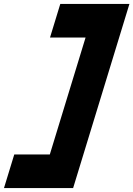

<svg xmlns="http://www.w3.org/2000/svg" viewBox="-103 -763 675 972"><path d="M235.2 -573H150.2L202.2 -743H287.2H467.2H552.2L526.2 -658L293.2 104L267.2 189H182.2H2.2H-82.8L-30.8 19H54.2H149.2L330.2 -573Z"/></svg>

Font: Nordica Plus
Style: NordicaClassicBkObl
Weight: 900
Version: Version 1.01